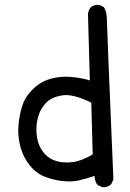

<svg xmlns="http://www.w3.org/2000/svg" viewBox="-20 -780 540 796"><path d="M403.3 -3.9 383.8 -13.7Q372.1 -29.3 372.1 -50.8Q336.9 -39.1 307.6 -32.2Q278.3 -25.4 240.7 -29.3Q203.1 -33.2 167 -46.9Q130.9 -60.5 103.5 -94.2Q76.2 -127.9 64.5 -171.9Q52.7 -215.8 56.6 -260.7Q60.5 -305.7 73.2 -343.8Q85.9 -381.8 119.1 -413.1Q152.3 -444.3 196.3 -455.1Q240.2 -465.8 286.1 -460Q332 -454.1 352.5 -446.3L344.7 -722.7Q346.7 -738.3 356.4 -750Q370.1 -761.7 391.6 -759.8L411.1 -750Q422.9 -728.5 422.9 -703.1Q422.9 -677.7 450.2 -35.2L440.4 -15.6Q424.8 -2 403.3 -3.9ZM364.3 -139.6 358.4 -354.5Q282.2 -391.6 238.8 -384.8Q195.3 -377.9 172.9 -355.5Q150.4 -333 140.6 -303.7Q130.9 -274.4 130.9 -244.1Q130.9 -213.9 138.7 -188.5Q146.5 -163.1 166 -141.6Q185.5 -120.1 214.8 -111.8Q244.1 -103.5 280.8 -107.9Q317.4 -112.3 364.3 -139.6Z"/></svg>

Font: NaikaiFont
Style: Regular
Weight: 400
Version: Version 1.67